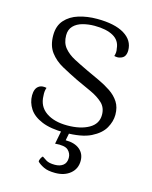

<svg xmlns="http://www.w3.org/2000/svg" viewBox="-109 -590 684 862"><g transform="rotate(15 232.5 -159.5)"><path d="M225 13Q160 13 119 -4Q78 -21 59.5 -49.5Q41 -78 41 -111Q41 -127 46 -139Q51 -151 63 -157.5Q75 -164 95 -160Q92 -151 91 -142.5Q90 -134 91 -122Q92 -73 129.5 -47Q167 -21 228 -21Q289 -21 328 -43Q367 -65 367 -107Q367 -141 345 -161.5Q323 -182 289 -197.5Q255 -213 218 -230Q179 -249 143.5 -268.5Q108 -288 85.5 -318Q63 -348 63 -396Q63 -440 87 -467Q111 -494 150 -506Q189 -518 235 -518Q317 -518 361.5 -491Q406 -464 406 -417Q406 -402 400 -391.5Q394 -381 379 -377Q373 -375 366.5 -375Q360 -375 352 -377Q355 -386 355.5 -395Q356 -404 354 -412Q351 -449 319 -467Q287 -485 232 -485Q203 -485 177 -478Q151 -471 135 -454.5Q119 -438 119 -411Q119 -376 137.5 -353.5Q156 -331 186.5 -315Q217 -299 251 -283Q281 -269 311.5 -255Q342 -241 368 -223.5Q394 -206 409.5 -182Q425 -158 425 -123Q425 -92 407.5 -61Q390 -30 347 -8.5Q304 13 225 13ZM249 -5 239 45Q281 45 304.5 64.5Q328 84 328 117Q328 154 301 176.5Q274 199 231 199Q197 199 177.5 189.5Q158 180 147 169Q146 162 150.5 153.5Q155 145 159 142Q166 147 179.5 155.5Q193 164 220 164Q244 164 258.5 152.5Q273 141 273 118Q273 97 257.5 82.5Q242 68 197 72L212 -5Z"/></g></svg>

Font: Arima Light
Style: Regular
Weight: 300
Designer: Joana Correia and Natanael Gama
Foundry: NDISCOVER
Version: Version 1.101;gftools[0.9.23]